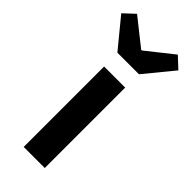

<svg xmlns="http://www.w3.org/2000/svg" viewBox="-319 -901 945 945"><g transform="rotate(45 153.0 -429.0)"><path d="M79.3 0V-559.8H226V0ZM77.4 -654.2 -46.4 -804.8 10.5 -857.9 150.1 -747.1H154.9L294.5 -857.9L351.1 -804.8L227.6 -654.2Z"/></g></svg>

Font: Noto Sans TC Thin
Style: Regular
Weight: 100
Designer: Ryoko NISHIZUKA 西塚涼子 (kana, bopomofo & ideographs); Paul D. Hunt (Latin, Greek & Cyrillic); Sandoll Communications 산돌커뮤니
Foundry: Adobe
Version: Version 2.004-H2;hotconv 1.0.118;makeotfexe 2.5.65603